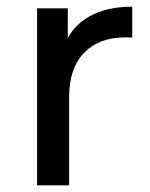

<svg xmlns="http://www.w3.org/2000/svg" viewBox="-20 -555 450 575"><path d="M91 0V-530H183V-386L174 -422Q196 -477 248 -506Q300 -535 376 -535V-442Q370 -443 364.5 -443Q359 -443 354 -443Q277 -443 232 -397Q187 -351 187 -264V0Z"/></svg>

Font: MOST Montserrat Medium
Style: Regular
Weight: 500
Designer: Julieta Ulanovsky
Foundry: Julieta Ulanovsky
Version: Version 8.000;March 11, 2024;FontCreator 15.0.0.2926 64-bit